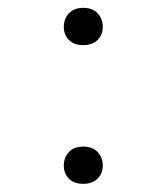

<svg xmlns="http://www.w3.org/2000/svg" viewBox="-20 -602 415 482"><path d="M188.8 -582.3Q211.8 -582.3 224.9 -568.8Q238 -555.3 238 -534.5Q238 -514.5 224.9 -501.6Q211.8 -488.7 188.8 -488.7Q166.2 -488.7 153.2 -501.5Q140.2 -514.2 140.2 -534.5Q140.2 -555.3 153.2 -568.8Q166.2 -582.3 188.8 -582.3ZM188.8 -234Q211.8 -234 224.9 -220.5Q238 -207 238 -186.3Q238 -166.2 224.9 -153.4Q211.8 -140.5 188.8 -140.5Q166.2 -140.5 153.2 -153.2Q140.2 -166 140.2 -186.3Q140.2 -207 153.2 -220.5Q166.2 -234 188.8 -234Z"/></svg>

Font: FreesentationVF
Style: Regular
Weight: 400
Designer: glyphs from Roboto by Christian Robertson / Hangul glyphs from Noto Sans CJK(Source Han Sans) by Jang Soo-young and Kang
Foundry: PT&
Version: Version 2.001;Glyphs 3.3.1 (3343)